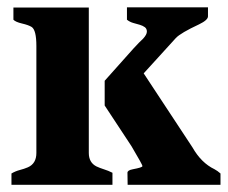

<svg xmlns="http://www.w3.org/2000/svg" viewBox="-20 -511 630 531"><path d="M269.5 -287.6 350.1 -377.9Q357.9 -386.7 364.5 -393.1Q371.1 -399.4 376 -404.3Q386.2 -415.5 386.2 -423.6Q386.2 -431.6 380.6 -435.8Q375 -439.9 366.7 -442.4Q358.4 -444.8 348.6 -447.5Q338.9 -450.2 331.1 -456.5V-490.7H555.2V-465.8Q555.2 -455.6 530.8 -443.8Q479.5 -419.9 466.3 -405.8L377.4 -308.1L512.2 -103.5Q536.6 -60.5 573.2 -43Q581.5 -38.6 589.8 -31.2V0H333L332.5 -33.2Q332.5 -40 346.4 -42.7Q360.4 -45.4 366.9 -47.4Q373.5 -49.3 374 -51.8Q374 -55.2 343.8 -106.4L269.5 -219.2ZM80.6 -383.8Q80.6 -428.2 67.4 -436.5Q58.6 -441.9 40.8 -446Q22.9 -450.2 17.1 -456.5V-490.2H225.6V-87.9Q225.6 -61.5 246.6 -50.8Q255.9 -46.4 267.6 -42.7Q279.3 -39.1 291 -33.2V0H11.7V-31.2Q22.5 -37.6 34.7 -40.8Q46.9 -43.9 57.1 -48.3Q80.6 -58.6 80.6 -87.9Z"/></svg>

Font: Stardos Stencil
Style: Bold
Weight: 700
Designer: vernon adams
Foundry: vernon adams
Version: Version 1.000